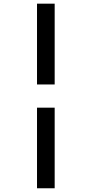

<svg xmlns="http://www.w3.org/2000/svg" viewBox="-20 -847 501 1051"><path d="M182.6 -827.1Q207 -827.1 279.3 -827.1Q279.3 -716.8 279.3 -384.8Q254.9 -384.8 182.6 -384.8Q182.6 -495.1 182.6 -827.1ZM182.6 -257.8Q207 -257.8 279.3 -257.8Q279.3 -147.5 279.3 183.6Q254.9 183.6 182.6 183.6Q182.6 73.2 182.6 -257.8Z"/></svg>

Font: Alata=Ham
Style: Regular
Weight: 400
Designer: Spyros Zevelakis, Eben Sorkin
Version: Version 1.004